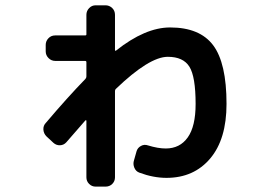

<svg xmlns="http://www.w3.org/2000/svg" viewBox="-20 -648 1040 728"><path d="M182.6 -106.4 156.2 -130.9Q145.5 -141.6 144.5 -156.7Q143.6 -171.9 154.3 -182.6Q236.3 -279.3 303.7 -348.6Q307.6 -352.5 307.6 -358.4V-412.1Q307.6 -417 302.7 -417H189.5Q174.8 -417 164.1 -427.7Q153.3 -438.5 153.3 -453.1V-477.5Q153.3 -492.2 163.6 -502.9Q173.8 -513.7 189.5 -513.7H302.7Q307.6 -513.7 307.6 -517.6V-591.8Q307.6 -606.4 317.9 -617.2Q328.1 -627.9 342.8 -627.9H379.9Q394.5 -627.9 405.3 -617.7Q416 -607.4 416 -591.8V-458Q416 -454.1 419.9 -456.1Q530.3 -543.9 625 -543.9Q737.3 -543.9 788.1 -476.6Q838.9 -409.2 838.9 -253.9Q838.9 -120.1 776.9 -46.9Q714.8 26.4 611.3 26.4Q561.5 26.4 508.8 6.8Q495.1 2 489.3 -12.2Q483.4 -26.4 488.3 -41L498 -75.2Q502 -87.9 514.6 -94.7Q527.3 -101.6 541 -96.7Q579.1 -85 608.4 -85Q662.1 -85 691.9 -127Q721.7 -168.9 721.7 -253.9Q721.7 -357.4 698.2 -395Q674.8 -432.6 616.2 -432.6Q545.9 -432.6 418.9 -310.5Q416 -307.6 416 -302.7V24.4Q416 39.1 405.8 49.3Q395.5 59.6 379.9 59.6H342.8Q328.1 59.6 317.9 49.3Q307.6 39.1 307.6 24.4V-190.4Q307.6 -191.4 306.2 -191.9Q304.7 -192.4 303.7 -191.4Q286.1 -171.9 231.4 -108.4Q221.7 -97.7 207.5 -97.2Q193.4 -96.7 182.6 -106.4Z"/></svg>

Font: Rounded-L Mgen+ 1mn bold
Style: Bold
Weight: 700
Designer: [Source Han Sans]
Ryoko NISHIZUKA  (kana & ideographs); Paul D. Hunt (Latin, Greek & Cyrillic); Wenlong ZHANG  (bopomofo
Version: Version 1.059.20150602